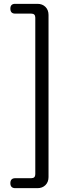

<svg xmlns="http://www.w3.org/2000/svg" viewBox="-20 -811 378 1001"><path d="M60 170Q34 170 34 144Q34 118 60 118H143Q164 118 164 97V-719Q164 -740 143 -740H59Q34 -740 34 -766Q34 -791 59 -791H175Q201 -791 217 -775Q233 -759 233 -733V112Q233 138 217 154Q201 170 175 170H133Z"/></svg>

Font: GenSenRounded TW R
Style: Regular
Weight: 400
Version: Version 1.501;PS 1;hotconv 16.6.51;makeotf.lib2.5.65220